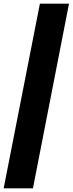

<svg xmlns="http://www.w3.org/2000/svg" viewBox="-42 -780 397 1049"><path d="M176 -760H335L138 249H-22Z"/></svg>

Font: Kufam
Style: Bold Italic
Weight: 700
Italic angle: -11°
Designer: Artur Schmal
Foundry: Original Type
Version: Version 1.301; ttfautohint (v1.8.3)